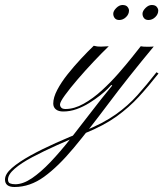

<svg xmlns="http://www.w3.org/2000/svg" viewBox="-275 -446 654 768"><path d="M-217 302Q-255 302 -255 272Q-255 250 -227.5 226Q-200 202 -154 176.5Q-108 151 -52 126Q4 101 62 78Q138 47 187.5 12Q237 -23 274.5 -65Q312 -107 351 -157L359 -152Q319 -101 280 -58.5Q241 -16 191 20Q141 56 65 87Q8 110 -46.5 134.5Q-101 159 -145.5 182.5Q-190 206 -216.5 229Q-243 252 -243 272Q-243 284 -235 287.5Q-227 291 -214 291Q-183 291 -147.5 267Q-112 243 -73 202Q-34 161 6.5 109.5Q47 58 89 3Q131 -52 174 -104L170 -106Q168 -103 156 -91Q144 -79 125 -64Q106 -49 82 -34Q58 -19 31.5 -9.5Q5 0 -22 0Q-41 0 -51.5 -8.5Q-62 -17 -62 -32Q-62 -56 -46 -86.5Q-30 -117 -4.5 -149Q21 -181 49 -211Q77 -241 100 -263Q114 -259 129 -259.5Q144 -260 160 -261Q133 -235 99.5 -199.5Q66 -164 35.5 -128.5Q5 -93 -15 -65.5Q-35 -38 -35 -28Q-35 -21 -30 -15.5Q-25 -10 -13 -10Q22 -10 59.5 -31Q97 -52 132.5 -84.5Q168 -117 199 -152.5Q230 -188 253.5 -217.5Q277 -247 288 -261Q296 -259 314.5 -259Q333 -259 340 -260Q237 -136 159.5 -32.5Q82 71 20 145.5Q-42 220 -98.5 261Q-155 302 -217 302ZM202 -366Q190 -366 184 -373.5Q178 -381 178 -391Q178 -402 190 -414Q202 -426 215 -426Q229 -426 235 -418.5Q241 -411 241 -404Q241 -389 229 -377.5Q217 -366 202 -366ZM319 -366Q307 -366 301 -373.5Q295 -381 295 -391Q295 -402 307 -414Q319 -426 332 -426Q346 -426 352 -418.5Q358 -411 358 -404Q358 -389 346 -377.5Q334 -366 319 -366Z"/></svg>

Font: Kapakana
Style: Regular
Weight: 400
Designer: Kousuke Nagai
Version: Version 1.002